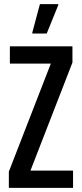

<svg xmlns="http://www.w3.org/2000/svg" viewBox="-20 -913 399 933"><path d="M23 0V-79L227 -604H28V-688H332V-609L128 -84H335V0ZM137 -750V-755L174 -893H263V-888L207 -750Z"/></svg>

Font: Saira ExtraCondensed SemiBold
Style: Regular
Weight: 600
Width: 2
Designer: Hector Gatti with collaboration of the Omnibus-Type team
Foundry: Omnibus-Type
Version: Version 1.101